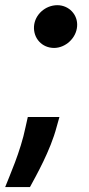

<svg xmlns="http://www.w3.org/2000/svg" viewBox="-36 -562 352 759"><path d="M187.9 -60.4 198.9 -99.4H73.9L65 -59.7C45.5 36.9 0 137.1 -15.6 177.6H82.4C105.8 134.2 163.4 33.4 187.9 -60.4ZM98.4 -457.7C95.5 -410.5 130 -372.5 177.9 -372.5C222.3 -372.5 265.3 -410.5 268.8 -457.7C272.7 -503.9 236.2 -541.5 190.7 -541.5C143.5 -541.5 101.6 -504.6 98.4 -457.7Z"/></svg>

Font: Margiela Sans
Style: Bold Italic
Weight: 700
Italic angle: -9.39999°
Designer: Stefan Endress, Andreas Faust
Version: Version 1.100;FEAKit 1.0